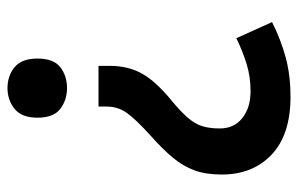

<svg xmlns="http://www.w3.org/2000/svg" viewBox="-158 -606 777 500"><g transform="rotate(90 230.0 -355.5)"><path d="M232 -724Q330 -724 382 -675Q434 -626 434 -545Q434 -503 423 -473.5Q412 -444 390 -417.5Q368 -391 332 -359Q289 -320 273 -297Q257 -274 257 -245V-224H151V-253Q151 -301 171 -337Q191 -373 241 -414Q270 -438 286 -456.5Q302 -475 308 -494Q314 -513 314 -540Q314 -577 287 -598.5Q260 -620 217 -620Q180 -620 147 -610Q114 -600 79 -583L37 -676Q83 -699 129 -711.5Q175 -724 232 -724ZM209 13Q177 13 154.5 -5.5Q132 -24 132 -65Q132 -107 154.5 -124.5Q177 -142 209 -142Q240 -142 263 -124.5Q286 -107 286 -65Q286 -24 263 -5.5Q240 13 209 13Z"/></g></svg>

Font: Noto Sans Malayalam SemiBold
Style: Regular
Weight: 600
Designer: Jelle Bosma - Monotype Design Team
Foundry: Monotype Imaging Inc.
Version: Version 2.104; ttfautohint (v1.8.4.7-5d5b)